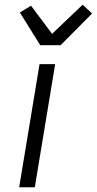

<svg xmlns="http://www.w3.org/2000/svg" viewBox="-20 -791 409 811"><path d="M61 0 147 -520H213L127 0ZM150 -600 64 -738 111 -767 200 -648 329 -771 369 -734 236 -600Z"/></svg>

Font: Iosevka Aile Light
Style: Italic
Weight: 300
Italic angle: -9°
Designer: Belleve Invis
Foundry: Belleve Invis
Version: Version 31.1.0; ttfautohint (v1.8.4)